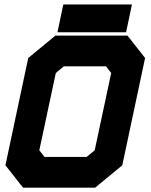

<svg xmlns="http://www.w3.org/2000/svg" viewBox="-20 -864 693 884"><path d="M86 0 5 -103 110 -597 235 -700H567L648 -597L543 -103L418 0ZM185 -141.5H379L416 -172L492 -528L468 -558.5H274L237 -528L161 -172ZM137.5 -71H398L479.5 -138L569.5 -562.5L517 -629.5H256.5L175 -562.5L85 -138ZM137.5 -71 85 -138 175 -562.5 256.5 -629.5H517L569.5 -562.5L479.5 -138L398 -71ZM244.5 -715.5 271.5 -843.5H587.5L560.5 -715.5ZM323 -778.5H515H323Z"/></svg>

Font: Tourney Black
Style: Italic
Weight: 900
Italic angle: -12°
Version: Version 1.015